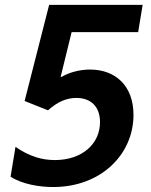

<svg xmlns="http://www.w3.org/2000/svg" viewBox="-20 -747 611 776"><path d="M195 8.9C387.8 8.9 519.5 -122.5 519.5 -282.7C519.5 -401.3 445.7 -465.9 343.8 -465.9C297.2 -465.9 254.3 -451.7 229.4 -436.4H225.1L269.5 -617.2H538.4L556.5 -727.3H178.6L79.5 -338.8L174 -301.1C212.7 -335.9 249.6 -351.2 288.4 -351.2C347.3 -351.2 384.2 -316.1 384.2 -253.6C384.2 -165.8 312.5 -100.1 201.7 -100.1C148.1 -100.1 98 -115.4 42.6 -153.4L22.7 -32.7C72.4 -1.4 141 8.9 195 8.9Z"/></svg>

Font: TID UI Semi Bold
Style: Italic
Weight: 600
Italic angle: -9.39999°
Designer: The TID Project Authors
Foundry: Bakken & Bæck
Version: Version 1.001;hotconv 1.0.109;makeotfexe 2.5.65596